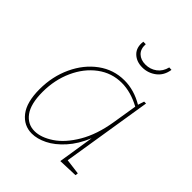

<svg xmlns="http://www.w3.org/2000/svg" viewBox="-207 -863 993 993"><g transform="rotate(45 289.5 -366.5)"><path d="M421 -28 506 -17 504 -2 397 2 428 -196Q400 -128 359 -82.5Q318 -37 274.5 -15.5Q231 6 192 6Q133 6 95.5 -42Q58 -90 58 -185Q58 -278 94.5 -356.5Q131 -435 194.5 -481.5Q258 -528 337 -528Q407 -528 475 -488L486 -522H500ZM450 -335 472 -471Q402 -509 336 -509Q263 -509 204.5 -465.5Q146 -422 112.5 -348Q79 -274 79 -186Q79 -99 110.5 -56Q142 -13 193 -13Q240 -13 293.5 -48.5Q347 -84 390 -157Q433 -230 450 -335ZM264 -738H282Q280 -701 300.5 -681.5Q321 -662 355 -662Q390 -662 417 -682Q444 -702 453 -739L470 -738Q463 -691 429.5 -665.5Q396 -640 354 -640Q311 -640 284.5 -666Q258 -692 264 -738Z"/></g></svg>

Font: Bitter Pro Thin
Style: Italic
Weight: 250
Italic angle: -9°
Designer: Sol Matas, and Bitter project Authors
Foundry: Sol Matas
Version: Version 1.010